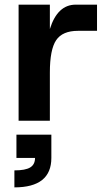

<svg xmlns="http://www.w3.org/2000/svg" viewBox="-20 -520 454 827"><path d="M60.1 0V-500H194.8V-395Q227.5 -500 306.2 -500H397.9V-387.2H315.9Q249 -387.2 221.9 -346.9Q194.8 -306.6 194.8 -208V0ZM42 213.9Q89.4 213.9 110.1 201.2Q130.9 188.5 130.9 160.2H50.8V60.1H201.2V160.2Q201.2 287.1 42 287.1Z"/></svg>

Font: Uncut Sans
Style: Bold
Weight: 700
Designer: Kasper Nordkvist
Foundry: UNCUT.wtf
Version: Version 1.304;Glyphs 3.2 (3246)